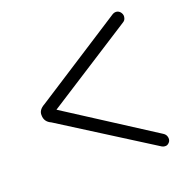

<svg xmlns="http://www.w3.org/2000/svg" viewBox="-119 -801 864 884"><g transform="rotate(-20 312.5 -358.5)"><path d="M524.4 -683.6 86.9 -401.4Q54.7 -383.8 56.6 -357.4Q56.6 -325.2 87.9 -311.5L528.3 -33.2Q540 -27.3 551.8 -30.3Q561.5 -34.2 567.4 -43.9Q572.3 -53.7 569.3 -65.4Q566.4 -78.1 553.7 -85.9L129.9 -358.4L554.7 -630.9Q566.4 -637.7 568.4 -650.4Q571.3 -661.1 565.4 -671.9Q559.6 -682.6 548.8 -686.5Q537.1 -690.4 524.4 -683.6Z"/></g></svg>

Font: Gulim
Style: Regular
Weight: 400
Version: Version 2.21